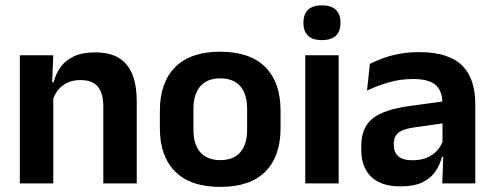

<svg xmlns="http://www.w3.org/2000/svg" viewBox="-20 -702 1888 735"><path d="M503.5 0H375.5V-294.5Q375.5 -325.5 367.2 -348Q359 -370.5 340 -383Q321 -395.5 288 -395.5Q259 -395.5 237.2 -385Q215.5 -374.5 201.8 -356.8Q188 -339 181 -316.5L161 -386.5H185Q193 -419 211.8 -445Q230.5 -471 262.8 -486.2Q295 -501.5 343.5 -501.5Q400 -501.5 435 -480.2Q470 -459 486.8 -417Q503.5 -375 503.5 -313ZM184 0H56V-490.5H184L179 -371L184 -360.5Z M823.5 13.5Q709.5 13.5 650.8 -45Q592 -103.5 592 -211.5V-278Q592 -386.5 650.8 -445.2Q709.5 -504 823.5 -504Q937 -504 995.5 -445.2Q1054 -386.5 1054 -278V-211.5Q1054 -103.5 995.8 -45Q937.5 13.5 823.5 13.5ZM823.5 -89Q873.5 -89 899.8 -119Q926 -149 926 -205V-284.5Q926 -341.5 899.8 -371.8Q873.5 -402 823.5 -402Q773 -402 746.8 -371.8Q720.5 -341.5 720.5 -284.5V-205Q720.5 -149 746.8 -119Q773 -89 823.5 -89Z M1276.5 0H1148.5V-490.5H1276.5ZM1212.5 -548.5Q1176 -548.5 1158.8 -565.8Q1141.5 -583 1141.5 -613.5V-616Q1141.5 -646.5 1158.8 -664Q1176 -681.5 1212.5 -681.5Q1248.5 -681.5 1266 -664Q1283.5 -646.5 1283.5 -616V-613.5Q1283.5 -582.5 1266 -565.5Q1248.5 -548.5 1212.5 -548.5Z M1799.5 0H1673L1677.5 -120L1674 -131V-284.5L1673.5 -306.5Q1673.5 -354.5 1647.2 -377Q1621 -399.5 1561.5 -399.5Q1511 -399.5 1466.8 -386.2Q1422.5 -373 1385 -355.5L1396 -457.5Q1418 -469 1446.2 -479.2Q1474.5 -489.5 1509.5 -496Q1544.5 -502.5 1585 -502.5Q1645 -502.5 1686.5 -488.2Q1728 -474 1752.8 -447.5Q1777.5 -421 1788.5 -384.2Q1799.5 -347.5 1799.5 -303ZM1512.5 11.5Q1439.5 11.5 1401.2 -25Q1363 -61.5 1363 -129V-143Q1363 -214.5 1407 -248.8Q1451 -283 1546.5 -296L1685.5 -315L1693 -232.5L1565 -214Q1523 -208.5 1505.2 -194Q1487.5 -179.5 1487.5 -151.5V-146.5Q1487.5 -119 1504.8 -103.8Q1522 -88.5 1559 -88.5Q1592 -88.5 1615.5 -99Q1639 -109.5 1654.2 -126.8Q1669.5 -144 1676 -165.5L1694 -102H1672Q1664 -70.5 1646.2 -44.8Q1628.5 -19 1596.5 -3.8Q1564.5 11.5 1512.5 11.5Z"/></svg>

Font: Anek Devanagari SemiBold
Style: Regular
Weight: 600
Designer: Kailash Malviya (Devanagari) & Yesha Goshar (Latin)
Foundry: Ek Type
Version: Version 1.003